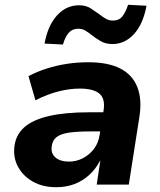

<svg xmlns="http://www.w3.org/2000/svg" viewBox="-20 -771 667 802"><path d="M215 11Q159 11 118 -12Q77 -35 56 -73Q35 -111 40 -157Q45 -206 80 -238Q115 -270 183 -286Q251 -302 354 -302H429L417 -222H355Q303 -222 268.5 -217Q234 -212 216.5 -198.5Q199 -185 196 -159Q192 -130 212 -113Q232 -96 268 -96Q299 -96 326 -110Q353 -124 372 -148.5Q391 -173 396 -207L413 -312Q420 -359 395 -380Q370 -401 313 -401Q272 -401 225.5 -389.5Q179 -378 128 -352L99 -453Q135 -472 176 -485Q217 -498 260.5 -504.5Q304 -511 349 -511Q431 -511 482 -485Q533 -459 553.5 -407.5Q574 -356 562 -281L518 0H384L399 -100H398Q380 -65 352.5 -40Q325 -15 290.5 -2Q256 11 215 11ZM243 -585 166 -589Q180 -665 218.5 -707Q257 -749 310 -749Q339 -749 359 -736Q379 -723 397 -710Q409 -700 422.5 -692.5Q436 -685 451 -685Q477 -685 491 -702.5Q505 -720 515 -751L592 -747Q578 -671 540 -629Q502 -587 449 -587Q421 -587 400 -599.5Q379 -612 362 -625Q349 -636 336 -643.5Q323 -651 307 -651Q282 -651 267 -634Q252 -617 243 -585Z"/></svg>

Font: Nunito Sans 8pt ExtraBold
Style: Italic
Weight: 800
Italic angle: -9°
Version: Version 3.101;gftools[0.9.27]